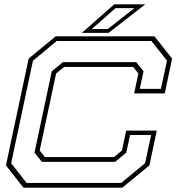

<svg xmlns="http://www.w3.org/2000/svg" viewBox="-20 -868 824 888"><path d="M88.5 0 7.5 -103 112.5 -597 237.5 -700H694.5L776 -597L742 -436H600.5L620 -528L596 -558.5H276.5L239.5 -528L163.5 -172L187.5 -141.5H507L544 -172L563.5 -264H705L671 -103L545.5 0ZM103 -22H540.5L651 -113L679 -243.5H581.5L564 -162L512.5 -119.5H173.5L139.5 -162L219.5 -538.5L271 -580.5H610L644 -538.5L626.5 -457H724L752.5 -587.5L680 -678.5H242.5L132.5 -587.5L31.5 -113ZM358.5 -716 508.5 -848H652L482 -716ZM404 -733.5H478L602 -830.5H514.5Z"/></svg>

Font: Tourney Expanded ExtraLight
Style: Italic
Weight: 200
Width: 7
Italic angle: -12°
Designer: Tyler Finck
Foundry: Etcetera Type Co
Version: Version 1.010; ttfautohint (v1.8.3)